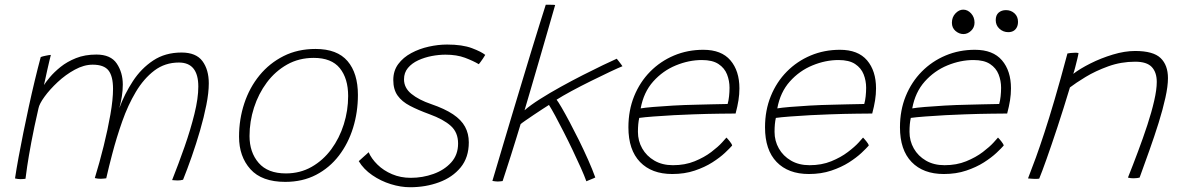

<svg xmlns="http://www.w3.org/2000/svg" viewBox="-20 -744 4966 806"><path d="M43 5Q49 -35 58 -84Q67 -133 78 -187Q89 -241 101 -296.5Q113 -352 125.8 -405Q138.5 -458 151 -504.5Q154.5 -506 160.2 -507.5Q166 -509 172.2 -510.2Q178.5 -511.5 184.2 -512.5Q190 -513.5 193.5 -513.5Q191.5 -506 187.2 -488Q183 -470 178.2 -449Q173.5 -428 169.8 -410.5Q166 -393 164.5 -387Q172 -399 189.5 -420Q207 -441 234.2 -463Q261.5 -485 299 -500Q336.5 -515 384.5 -515Q445 -515 470.2 -477.2Q495.5 -439.5 495.5 -389Q495.5 -364.5 491.5 -339.2Q487.5 -314 481 -290.5Q503 -350 537.8 -403.2Q572.5 -456.5 623 -490Q673.5 -523.5 742 -523.5Q803 -523.5 829.8 -487.5Q856.5 -451.5 856.5 -394Q856.5 -354.5 846.2 -303.2Q836 -252 819.8 -196Q803.5 -140 784.8 -86.5Q766 -33 748.5 10.5Q743 12 737.2 12.8Q731.5 13.5 725.5 13.5Q721 13.5 714.8 13Q708.5 12.5 702.5 12Q729.5 -56 754.8 -128Q780 -200 796.2 -265.8Q812.5 -331.5 812.5 -380.5Q812.5 -481.5 731 -481.5Q672.5 -481.5 628 -447.8Q583.5 -414 550.2 -358.2Q517 -302.5 493 -234.2Q469 -166 451 -97Q444.5 -72.5 438 -46.2Q431.5 -20 426 4.5Q420.5 5 414.2 5.8Q408 6.5 403 6.5Q397.5 6.5 390.2 5.8Q383 5 378 3.5Q398 -61.5 415.2 -131Q432.5 -200.5 443.5 -263.5Q454.5 -326.5 454.5 -371Q454.5 -424 435.5 -448.2Q416.5 -472.5 369 -472.5Q332.5 -472.5 294 -451.5Q255.5 -430.5 222.2 -399.5Q189 -368.5 167 -338.2Q145 -308 141.5 -289Q123 -209 111.5 -147.2Q100 -85.5 94.2 -46.2Q88.5 -7 87 6.5Q83.5 7 77.2 7.5Q71 8 66.5 8Q60 8 54.2 7.2Q48.5 6.5 43 5Z M1177.5 19.5Q1079 19.5 1031.2 -33.8Q983.5 -87 983.5 -170Q983.5 -243.5 1005.5 -310Q1027.5 -376.5 1069.5 -427.8Q1111.5 -479 1170.8 -508.8Q1230 -538.5 1304.5 -538.5Q1395.5 -538.5 1439 -487.5Q1482.5 -436.5 1482.5 -345.5Q1482.5 -273 1462.2 -207.5Q1442 -142 1402.8 -90.8Q1363.5 -39.5 1306.8 -10Q1250 19.5 1177.5 19.5ZM1180 -16Q1240 -16 1288.2 -43.5Q1336.5 -71 1370.8 -117.5Q1405 -164 1423.2 -222Q1441.5 -280 1441.5 -341Q1441.5 -414.5 1406.5 -457.8Q1371.5 -501 1297 -501Q1235 -501 1185.2 -473Q1135.5 -445 1100.2 -397.8Q1065 -350.5 1046.2 -292Q1027.5 -233.5 1027.5 -173Q1027.5 -104.5 1065.8 -60.2Q1104 -16 1180 -16Z M1701.5 42Q1662.5 42 1620.5 29Q1578.5 16 1542.5 -8.8Q1506.5 -33.5 1486 -67.5Q1491 -72 1496.8 -77.2Q1502.5 -82.5 1508.5 -87.8Q1514.5 -93 1519.5 -97.5Q1524.5 -102 1527.5 -105Q1539.5 -77.5 1564.8 -52.8Q1590 -28 1625.8 -12.8Q1661.5 2.5 1704.5 2.5Q1754 2.5 1799.5 -13.8Q1845 -30 1874 -62Q1903 -94 1903 -141.5Q1903 -188 1872.5 -215.5Q1842 -243 1783 -264.5Q1735 -282 1701 -299.8Q1667 -317.5 1649 -343Q1631 -368.5 1631 -408Q1631 -447 1651.8 -475Q1672.5 -503 1706.5 -521.2Q1740.5 -539.5 1780 -548.2Q1819.5 -557 1857 -557Q1921 -557 1961.2 -541.8Q2001.5 -526.5 2017 -513.5Q2013 -506.5 2007.8 -498.8Q2002.5 -491 1998 -484.8Q1993.5 -478.5 1990 -474.5Q1966.5 -488.5 1932 -501.5Q1897.5 -514.5 1850 -514.5Q1822.5 -514.5 1792.2 -508.8Q1762 -503 1735.5 -490.8Q1709 -478.5 1692.5 -458.8Q1676 -439 1676 -411Q1676 -375 1707.2 -349.8Q1738.5 -324.5 1790 -307Q1847 -287.5 1881.8 -264.2Q1916.5 -241 1932.2 -212Q1948 -183 1948 -146.5Q1948 -83 1913.8 -41.2Q1879.5 0.5 1823.2 21.2Q1767 42 1701.5 42Z M2441.5 17Q2433.5 -5.5 2418.2 -39.8Q2403 -74 2384.2 -113.2Q2365.5 -152.5 2346.2 -190.2Q2327 -228 2310.8 -258Q2294.5 -288 2284.5 -303.5Q2275 -297.5 2257.2 -286Q2239.5 -274.5 2220.2 -261.5Q2201 -248.5 2185.8 -238Q2170.5 -227.5 2165.5 -223Q2159 -201.5 2148 -165.8Q2137 -130 2125 -92.2Q2113 -54.5 2103.2 -24.5Q2093.5 5.5 2090 16Q2086.5 16.5 2081.2 17.2Q2076 18 2069.5 18Q2064.5 18 2058.5 17.2Q2052.5 16.5 2047 15.5Q2051.5 1 2063.2 -39Q2075 -79 2092 -136Q2109 -193 2129 -260Q2149 -327 2170 -396Q2191 -465 2210.2 -528.8Q2229.5 -592.5 2245.5 -643.2Q2261.5 -694 2271 -724Q2274 -724 2279.8 -724Q2285.5 -724 2292 -724Q2298 -724 2303.2 -723.8Q2308.5 -723.5 2310.5 -723Q2296 -672.5 2278.2 -610.8Q2260.5 -549 2242.2 -486.5Q2224 -424 2208.2 -370Q2192.5 -316 2182 -281Q2206.5 -302.5 2246.8 -328Q2287 -353.5 2334 -379.5Q2381 -405.5 2427.2 -429Q2473.5 -452.5 2511 -470.5Q2548.5 -488.5 2569 -497.5Q2572.5 -493.5 2577.5 -487Q2582.5 -480.5 2587 -474.5Q2591.5 -468.5 2593 -466Q2576.5 -459.5 2540.5 -442.5Q2504.5 -425.5 2461.5 -404.2Q2418.5 -383 2379.2 -361.8Q2340 -340.5 2316.5 -325.5Q2323 -317.5 2337.8 -292.2Q2352.5 -267 2371.5 -231.2Q2390.5 -195.5 2410.8 -154.5Q2431 -113.5 2449 -73Q2467 -32.5 2479 1Q2477.5 2 2472.8 4Q2468 6 2462 8.5Q2456 11 2450.5 13.2Q2445 15.5 2441.5 17Z M3053.5 -133Q3044 -122 3023 -102.2Q3002 -82.5 2970.2 -62.2Q2938.5 -42 2896.2 -27.8Q2854 -13.5 2802 -13.5Q2715.5 -13.5 2666.8 -64Q2618 -114.5 2618 -209.5Q2618 -281 2642.2 -340.5Q2666.5 -400 2709.5 -443.5Q2752.5 -487 2809.5 -511Q2866.5 -535 2932.5 -535Q3008.5 -535 3046.2 -490.8Q3084 -446.5 3084 -373Q3084 -348 3080 -322.8Q3076 -297.5 3068 -267.5Q3064.5 -267.5 3047.2 -267.2Q3030 -267 3004 -266.8Q2978 -266.5 2948.2 -265.8Q2918.5 -265 2890 -264Q2854 -263 2809 -260.5Q2764 -258 2724 -255Q2684 -252 2663.5 -249Q2658 -225.5 2658 -190.5Q2658 -152.5 2676 -120.8Q2694 -89 2727 -69.8Q2760 -50.5 2805 -50.5Q2855.5 -50.5 2896 -67Q2936.5 -83.5 2965.8 -105.8Q2995 -128 3011.2 -146Q3027.5 -164 3029.5 -166.5Q3032 -164 3035.8 -159.8Q3039.5 -155.5 3043.5 -150.5Q3047.5 -145.5 3050.2 -141Q3053 -136.5 3053.5 -133ZM2669.5 -289Q2686.5 -292 2722.2 -295Q2758 -298 2805.5 -300.8Q2853 -303.5 2904.5 -304.5Q2935 -305.5 2963.8 -306Q2992.5 -306.5 3012.2 -307Q3032 -307.5 3034.5 -307.5Q3038.5 -321 3040.5 -339.5Q3042.5 -358 3042.5 -375.5Q3042.5 -405 3032 -431.8Q3021.5 -458.5 2996.2 -475.2Q2971 -492 2926.5 -492Q2872 -492 2817.2 -469.5Q2762.5 -447 2722.2 -402Q2682 -357 2669.5 -289Z M3627 -133Q3617.5 -122 3596.5 -102.2Q3575.5 -82.5 3543.8 -62.2Q3512 -42 3469.8 -27.8Q3427.5 -13.5 3375.5 -13.5Q3289 -13.5 3240.2 -64Q3191.5 -114.5 3191.5 -209.5Q3191.5 -281 3215.8 -340.5Q3240 -400 3283 -443.5Q3326 -487 3383 -511Q3440 -535 3506 -535Q3582 -535 3619.8 -490.8Q3657.5 -446.5 3657.5 -373Q3657.5 -348 3653.5 -322.8Q3649.5 -297.5 3641.5 -267.5Q3638 -267.5 3620.8 -267.2Q3603.5 -267 3577.5 -266.8Q3551.5 -266.5 3521.8 -265.8Q3492 -265 3463.5 -264Q3427.5 -263 3382.5 -260.5Q3337.5 -258 3297.5 -255Q3257.5 -252 3237 -249Q3231.5 -225.5 3231.5 -190.5Q3231.5 -152.5 3249.5 -120.8Q3267.5 -89 3300.5 -69.8Q3333.5 -50.5 3378.5 -50.5Q3429 -50.5 3469.5 -67Q3510 -83.5 3539.2 -105.8Q3568.5 -128 3584.8 -146Q3601 -164 3603 -166.5Q3605.5 -164 3609.2 -159.8Q3613 -155.5 3617 -150.5Q3621 -145.5 3623.8 -141Q3626.5 -136.5 3627 -133ZM3243 -289Q3260 -292 3295.8 -295Q3331.5 -298 3379 -300.8Q3426.5 -303.5 3478 -304.5Q3508.5 -305.5 3537.2 -306Q3566 -306.5 3585.8 -307Q3605.5 -307.5 3608 -307.5Q3612 -321 3614 -339.5Q3616 -358 3616 -375.5Q3616 -405 3605.5 -431.8Q3595 -458.5 3569.8 -475.2Q3544.5 -492 3500 -492Q3445.5 -492 3390.8 -469.5Q3336 -447 3295.8 -402Q3255.5 -357 3243 -289Z M4193.5 -133Q4184 -122 4163 -102.2Q4142 -82.5 4110.2 -62.2Q4078.5 -42 4036.2 -27.8Q3994 -13.5 3942 -13.5Q3855.5 -13.5 3806.8 -64Q3758 -114.5 3758 -209.5Q3758 -281 3782.2 -340.5Q3806.5 -400 3849.5 -443.5Q3892.5 -487 3949.5 -511Q4006.5 -535 4072.5 -535Q4148.5 -535 4186.2 -490.8Q4224 -446.5 4224 -373Q4224 -348 4220 -322.8Q4216 -297.5 4208 -267.5Q4204.5 -267.5 4187.2 -267.2Q4170 -267 4144 -266.8Q4118 -266.5 4088.2 -265.8Q4058.5 -265 4030 -264Q3994 -263 3949 -260.5Q3904 -258 3864 -255Q3824 -252 3803.5 -249Q3798 -225.5 3798 -190.5Q3798 -152.5 3816 -120.8Q3834 -89 3867 -69.8Q3900 -50.5 3945 -50.5Q3995.5 -50.5 4036 -67Q4076.5 -83.5 4105.8 -105.8Q4135 -128 4151.2 -146Q4167.5 -164 4169.5 -166.5Q4172 -164 4175.8 -159.8Q4179.5 -155.5 4183.5 -150.5Q4187.5 -145.5 4190.2 -141Q4193 -136.5 4193.5 -133ZM3809.5 -289Q3826.5 -292 3862.2 -295Q3898 -298 3945.5 -300.8Q3993 -303.5 4044.5 -304.5Q4075 -305.5 4103.8 -306Q4132.5 -306.5 4152.2 -307Q4172 -307.5 4174.5 -307.5Q4178.5 -321 4180.5 -339.5Q4182.5 -358 4182.5 -375.5Q4182.5 -405 4172 -431.8Q4161.5 -458.5 4136.2 -475.2Q4111 -492 4066.5 -492Q4012 -492 3957.2 -469.5Q3902.5 -447 3862.2 -402Q3822 -357 3809.5 -289ZM4024.5 -601Q4006.5 -601 3991.2 -614Q3976 -627 3976 -648.5Q3976 -672 3991 -687.8Q4006 -703.5 4023.5 -703.5Q4042 -703.5 4056.5 -687.8Q4071 -672 4071 -649Q4071 -628.5 4056.5 -614.8Q4042 -601 4024.5 -601ZM4212.5 -609Q4191.5 -609 4175.8 -623.2Q4160 -637.5 4160 -659.5Q4160 -680.5 4172.2 -691Q4184.5 -701.5 4203 -701.5Q4224 -701.5 4238.8 -688Q4253.5 -674.5 4253.5 -652.5Q4253.5 -638.5 4248.2 -628.8Q4243 -619 4234 -614Q4225 -609 4212.5 -609Z M4342.5 6Q4338 6.5 4333.2 6.8Q4328.5 7 4324 7Q4317 7 4309.8 6.2Q4302.5 5.5 4295.5 5Q4312 -37 4328.5 -82.5Q4345 -128 4364.2 -186.8Q4383.5 -245.5 4407.2 -326.2Q4431 -407 4461 -519.5Q4466.5 -520.5 4474 -521.5Q4481.5 -522.5 4490.5 -522.5Q4494.5 -522.5 4499.5 -522.5Q4504.5 -522.5 4507.5 -521.5Q4507 -515.5 4502.8 -498Q4498.5 -480.5 4493.8 -462Q4489 -443.5 4485.5 -434Q4513.5 -455.5 4557.8 -477.8Q4602 -500 4651.8 -515Q4701.5 -530 4745 -530Q4821.5 -530 4852.2 -500.2Q4883 -470.5 4883 -416Q4883 -382 4872.2 -333.5Q4861.5 -285 4843.8 -228.2Q4826 -171.5 4805 -112.5Q4784 -53.5 4764 1.5Q4760 2.5 4753.2 3.5Q4746.5 4.5 4738.5 4.5Q4732 4.5 4726.5 3.8Q4721 3 4715 1.5Q4736 -51 4757.2 -107.8Q4778.5 -164.5 4796.5 -219.2Q4814.5 -274 4825.2 -321Q4836 -368 4836 -400Q4836 -440.5 4815 -462.8Q4794 -485 4745.5 -485Q4686 -485 4632.2 -465.5Q4578.5 -446 4537 -420.8Q4495.5 -395.5 4471.5 -377Q4444.5 -287.5 4419 -210.2Q4393.5 -133 4373.5 -76.8Q4353.5 -20.5 4342.5 6Z"/></svg>

Font: Grandstander Thin
Style: Italic
Weight: 100
Italic angle: -15°
Designer: Tyler Finck
Foundry: Etcetera Type Co
Version: Version 1.200